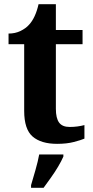

<svg xmlns="http://www.w3.org/2000/svg" viewBox="-20 -680 445 921"><path d="M254 10Q177 10 136.5 -25Q96 -60 96 -148V-468H21V-519Q53 -519 78.5 -531.5Q104 -544 119 -561Q150 -594 165 -660H248V-536H376V-468H248V-158Q248 -113 263.5 -92Q279 -71 314 -71Q334 -71 352 -73.5Q370 -76 385 -80V-15Q369 -8 334.5 1Q300 10 254 10ZM129 208Q138 178 150 136Q162 94 168 61H284V71Q275 92 259 119Q243 146 224 172.5Q205 199 189 221H129Z"/></svg>

Font: Noto Serif Gurmukhi
Style: Bold
Weight: 700
Designer: Vaibhav Singh and the Monotype Design Team
Foundry: Monotype Imaging Inc.
Version: Version 2.004; ttfautohint (v1.8.4.7-5d5b)